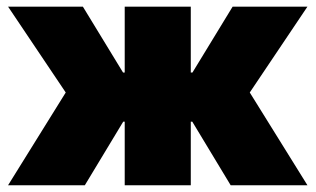

<svg xmlns="http://www.w3.org/2000/svg" viewBox="-20 -549 935 569"><path d="M3.9 0 174.8 -274.9 3.9 -529.3H225.6L344.7 -334H349.6V-529.3H545.4V-334H550.3L669.4 -529.3H891.1L720.2 -274.9L891.1 0H663.6L549.8 -188.5H545.4V0H349.6V-188.5H345.2L231.4 0Z"/></svg>

Font: Inter 24pt Black
Style: Regular
Weight: 900
Designer: Rasmus Andersson
Foundry: rsms
Version: Version 4.001;git-66647c0bb